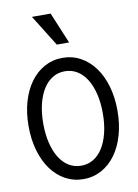

<svg xmlns="http://www.w3.org/2000/svg" viewBox="-104 -1045 809 1123"><g transform="rotate(-10 300.0 -483.5)"><path d="M300 10Q358.2 10 406.8 -16.5Q455.4 -43 490.3 -90.5Q525.2 -138 544.6 -204.5Q564 -271 564 -350Q564 -430 544.6 -496Q525.2 -562 490.3 -609.5Q455.4 -657 406.8 -683.5Q358.2 -710 300 -710Q241.8 -710 193.2 -683.5Q144.6 -657 109.7 -609.5Q74.8 -562 55.4 -496Q36 -430 36 -350Q36 -271 55.4 -204.5Q74.8 -138 109.7 -90.5Q144.6 -43 193.2 -16.5Q241.8 10 300 10ZM300.1 -69.6Q259.8 -69.6 227.1 -89.5Q194.4 -109.4 171.4 -146.2Q148.4 -183 135.8 -234.8Q123.2 -286.6 123.2 -350.2Q123.2 -413.8 135.8 -465.4Q148.4 -517 171.4 -553.8Q194.4 -590.6 227 -610.5Q259.7 -630.4 299.9 -630.4Q340.2 -630.4 372.9 -610.5Q405.6 -590.6 428.6 -553.8Q451.6 -517 464.2 -465.4Q476.8 -413.8 476.8 -350.2Q476.8 -286.6 464.2 -234.8Q451.6 -183 428.6 -146.2Q405.6 -109.4 373 -89.5Q340.3 -69.6 300.1 -69.6ZM281.6 -792 166.4 -977H277.4L354.6 -792Z"/></g></svg>

Font: CommitMonoV143 ExtLt
Style: Regular
Weight: 200
Monospace: yes
Designer: Eigil Nikolajsen
Foundry: Eigil Nikolajsen
Version: Version 1.143